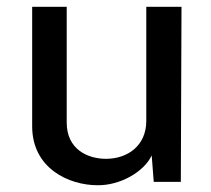

<svg xmlns="http://www.w3.org/2000/svg" viewBox="-20 -538 624 567"><path d="M268 9C334 10 405 -30 428 -79L434 -1H514L516 -518H412V-181C412 -107 356 -69 293 -69C239 -69 177 -97 177 -176V-518H75V-165C75 -41 183 9 268 9Z"/></svg>

Font: United Sans Medium
Style: Regular
Weight: 500
Designer: Pablo Impallari, Rodrigo Fuenzalida (Modified by Dan O. Williams)
Version: Version 1.000;PS 001.000;hotconv 1.0.88;makeotf.lib2.5.64775